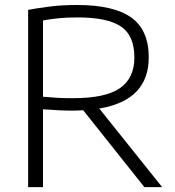

<svg xmlns="http://www.w3.org/2000/svg" viewBox="-20 -768 720 788"><path d="M95.5 0V-727.5Q138 -735.5 186.8 -741.5Q235.5 -747.5 297 -747.5Q446.5 -747.5 518.5 -696.2Q590.5 -645 590.5 -532.5Q590.5 -356.5 387.5 -322.5L645.5 0H572.5L321.5 -315.5Q300.5 -314 278.5 -314Q242 -314 214.2 -315.8Q186.5 -317.5 156.5 -319.5V0ZM279.5 -365Q413 -365 472.2 -406.2Q531.5 -447.5 531.5 -531.5Q531.5 -622 476.5 -659.2Q421.5 -696.5 299 -696.5Q253.5 -696.5 221.2 -693.2Q189 -690 156.5 -684V-371Q190.5 -368 215.8 -366.5Q241 -365 279.5 -365Z"/></svg>

Font: Encode Sans SmExp Lt
Style: Regular
Weight: 300
Width: 6
Designer: Multiple Designers
Foundry: Impallari Type
Version: Version 3.002; ttfautohint (v1.8.3) -l 8 -r 50 -G 200 -x 14 